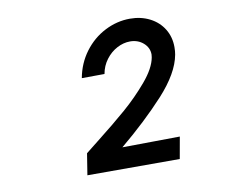

<svg xmlns="http://www.w3.org/2000/svg" viewBox="-59 -937 718 608"><g transform="rotate(-10 300.0 -632.5)"><path d="M225 -499.5Q282.5 -544.5 324 -580.5Q365.5 -616.5 400.2 -657.5Q435 -698.5 441 -732.5Q442 -738.5 442 -741.5Q442 -763.5 424.5 -778.8Q407 -794 382 -794Q360.5 -794 339.8 -783Q319 -772 304 -752Q289 -732 284.5 -706.5L211.5 -706Q220 -752.5 247 -788.8Q274 -825 313 -845Q352 -865 394 -865Q429.5 -865 457.8 -850.5Q486 -836 501.8 -810.2Q517.5 -784.5 517.5 -752Q517.5 -738.5 515.5 -728Q505 -670 443.8 -603.2Q382.5 -536.5 300 -468L485 -470L472.5 -400H175.5L186.5 -469Q209.5 -487.5 225 -499.5Z"/></g></svg>

Font: JuliaMono Light
Style: Italic
Weight: 300
Italic angle: -9°
Monospace: yes
Designer: cormullion
Foundry: corm
Version: Version 0.054; ttfautohint (v1.8.4)